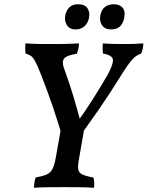

<svg xmlns="http://www.w3.org/2000/svg" viewBox="-20 -884 697 907"><path d="M281 -215Q257 -299 230 -378.5Q203 -458 172 -536Q156 -576 146 -594.5Q136 -613 126 -620Q116 -627 101 -631Q99 -643 99 -654Q99 -665 100 -679Q121 -678 141 -677Q161 -676 181 -676Q201 -676 219 -676Q238 -676 259.5 -676Q281 -676 304 -677Q327 -678 353 -679Q353 -665 350 -653Q347 -641 343 -630Q295 -623 282.5 -607Q270 -591 286 -551Q308 -491 327 -428Q346 -365 363 -299L346 -308Q384 -361 418.5 -415.5Q453 -470 488 -530Q515 -579 513.5 -601Q512 -623 467 -631Q463 -652 466 -679Q491 -677 515 -676.5Q539 -676 566 -676Q590 -676 611 -676.5Q632 -677 657 -679Q657 -654 647 -631Q636 -627 624.5 -620Q613 -613 598 -595Q583 -577 559 -539Q499 -442 446 -365.5Q393 -289 338 -215ZM140 3Q141 -12 143 -24.5Q145 -37 149 -46Q184 -52 202 -60.5Q220 -69 229 -88Q238 -107 244 -142L269 -282H379L353 -132Q347 -102 349.5 -85Q352 -68 368.5 -60Q385 -52 422 -45Q424 -34 425 -22Q426 -10 424 3Q393 1 356.5 0.5Q320 0 285 0Q247 0 208 0.5Q169 1 140 3ZM505 -745Q476 -745 462.5 -764Q449 -783 454 -812Q460 -840 477 -852Q494 -864 517 -864Q544 -864 558.5 -848.5Q573 -833 567 -801Q557 -745 505 -745ZM338 -745Q308 -745 295.5 -766Q283 -787 289 -815Q295 -838 309.5 -851Q324 -864 348 -864Q380 -864 393 -845.5Q406 -827 400 -798Q395 -774 378.5 -759.5Q362 -745 338 -745Z"/></svg>

Font: Vollkorn Medium
Style: Italic
Weight: 500
Italic angle: -11°
Designer: Friedrich Althausen
Foundry: Friedrich Althausen
Version: Version 5.000